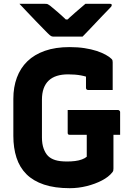

<svg xmlns="http://www.w3.org/2000/svg" viewBox="-20 -967 690 1007"><path d="M335 -390H599Q602 -390 604.5 -388.5Q607 -387 608.5 -384.5Q610 -382 610 -379V-260H346Q343 -260 341 -260.5Q339 -261 337.5 -262.5Q336 -264 335.5 -266Q335 -268 335 -271Q335 -301 335 -330.5Q335 -360 335 -390ZM345 -720Q388 -720 423.5 -714.5Q459 -709 486.5 -700Q514 -691 534 -680Q554 -669 565 -658Q569 -654 570 -650Q571 -646 571 -640Q571 -621 571 -595.5Q571 -570 571 -544Q571 -518 571 -495Q539 -495 506.5 -495Q474 -495 442 -495Q437 -495 434 -498Q431 -501 431 -506Q431 -517 431 -530Q431 -543 431 -559Q431 -575 431 -596L459 -555Q434 -566 404.5 -571.5Q375 -577 337 -577Q304 -577 278.5 -569Q253 -561 235.5 -544.5Q218 -528 209 -503Q200 -478 200 -444V-246Q200 -212 209 -187.5Q218 -163 232 -149Q246 -135 269.5 -127.5Q293 -120 332 -120Q354 -120 374 -122.5Q394 -125 410 -131Q426 -137 435 -145Q435 -176 435 -202Q435 -228 435 -253Q435 -278 435 -305H580L575 -279Q575 -228 575 -182Q575 -136 575 -83Q575 -76 574 -72Q573 -68 569 -63Q550 -39 514.5 -20.5Q479 -2 435 9Q391 20 346 20Q267 20 210.5 1Q154 -18 118.5 -53.5Q83 -89 66.5 -140Q50 -191 50 -254V-449Q50 -510 68.5 -560Q87 -610 123.5 -645.5Q160 -681 215.5 -700.5Q271 -720 345 -720ZM413 -775Q398 -775 367 -775Q336 -775 305.5 -775Q275 -775 260 -775Q253 -775 247.5 -778Q242 -781 229 -794Q221 -802 205 -818.5Q189 -835 168 -856.5Q147 -878 125 -901.5Q103 -925 82 -947Q110 -947 148.5 -947Q187 -947 215 -947Q226 -947 230.5 -945Q235 -943 243 -937Q258 -925 283.5 -903Q309 -881 347 -844L295 -865Q312 -865 328.5 -865Q345 -865 361 -865L311 -842Q346 -877 375.5 -902Q405 -927 428 -947H555Q559 -947 561.5 -946.5Q564 -946 565 -944.5Q566 -943 566 -940Q566 -936 563 -932Q560 -928 546 -914Q533 -901 516 -883Q499 -865 480.5 -845.5Q462 -826 444.5 -807.5Q427 -789 413 -775Z"/></svg>

Font: Recursive ExtraBold
Style: Regular
Weight: 800
Version: Version 1.085